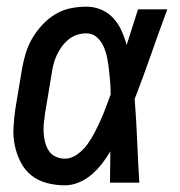

<svg xmlns="http://www.w3.org/2000/svg" viewBox="-20 -548 540 576"><path d="M175 8Q147 8 120.5 1Q94 -6 74 -22Q54 -38 42 -61.5Q30 -85 24.5 -111Q19 -137 20.5 -165Q22 -193 26 -221L46 -341Q50 -364 57 -387.5Q64 -411 76.5 -432.5Q89 -454 106.5 -473Q124 -492 145.5 -505Q167 -518 191 -523Q215 -528 239 -528Q263 -528 284 -519Q305 -510 320 -493.5Q335 -477 344.5 -456Q354 -435 360 -413Q369 -440 377 -466.5Q385 -493 394 -520H482Q457 -453 433.5 -385.5Q410 -318 384 -251Q389 -188 391.5 -125.5Q394 -63 398 0H310Q310 -23 310.5 -46.5Q311 -70 311 -94Q300 -75 286 -57Q272 -39 254.5 -24Q237 -9 216 -0.5Q195 8 175 8ZM175 -72Q194 -72 212 -85Q230 -98 242.5 -115.5Q255 -133 264.5 -151.5Q274 -170 282.5 -189Q291 -208 298 -227Q305 -246 312 -265Q312 -284 310.5 -302Q309 -320 307 -338Q305 -356 301.5 -374Q298 -392 291 -408Q284 -424 271 -436Q258 -448 239 -448Q225 -448 211 -443.5Q197 -439 185.5 -429.5Q174 -420 165 -407.5Q156 -395 150 -382Q144 -369 140.5 -355Q137 -341 135 -327L115 -207Q113 -193 111.5 -178Q110 -163 111 -148.5Q112 -134 115.5 -120.5Q119 -107 126.5 -95.5Q134 -84 147 -78Q160 -72 175 -72Z"/></svg>

Font: Iosevka SS04 Medium Oblique
Style: Regular
Weight: 500
Italic angle: -9°
Monospace: yes
Designer: Belleve Invis
Foundry: Belleve Invis
Version: Version 19.0.0; ttfautohint (v1.8.4)